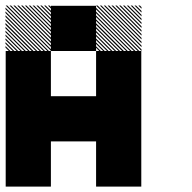

<svg xmlns="http://www.w3.org/2000/svg" viewBox="-21 -688 708 708"><path d="M500.8 -655.8 489.2 -667.5H495L500.8 -661.7ZM500.8 -641.7 475 -667.5H480.8L500.8 -647.5ZM500.8 -627.5 460.8 -667.5H466.7L500.8 -633.3ZM500.8 -613.3 446.7 -667.5H452.5L500.8 -619.2ZM500.8 -599.2 432.5 -667.5H438.3L500.8 -605ZM500.8 -585 418.3 -667.5H424.2L500.8 -590.8ZM500.8 -570.8 404.2 -667.5H410L500.8 -576.7ZM500.8 -556.7 390 -667.5H395.8L500.8 -562.5ZM500.8 -542.5 375.8 -667.5H381.7L500.8 -548.3ZM500.8 -528.3 361.7 -667.5H367.5L500.8 -534.2ZM500.8 -514.2 347.5 -667.5H353.3L500.8 -520ZM500.8 -500 333.3 -667.5H339.2L500.8 -505.8ZM487.5 -499.2 332.5 -654.2V-660L493.3 -499.2ZM473.3 -499.2 332.5 -640V-645.8L479.2 -499.2ZM459.2 -499.2 332.5 -625.8V-631.7L465 -499.2ZM445 -499.2 332.5 -611.7V-617.5L450.8 -499.2ZM430 -499.2 332.5 -596.7V-603.3L436.7 -499.2ZM416.7 -499.2 332.5 -583.3V-589.2L422.5 -499.2ZM402.5 -499.2 332.5 -569.2V-575L408.3 -499.2ZM388.3 -499.2 332.5 -555V-560.8L394.2 -499.2ZM374.2 -499.2 332.5 -540.8V-546.7L380 -499.2ZM360 -499.2 332.5 -526.7V-532.5L365.8 -499.2ZM345.8 -499.2 332.5 -512.5V-518.3L351.7 -499.2ZM167.5 -655.8 155.8 -667.5H161.7L167.5 -661.7ZM167.5 -641.7 141.7 -667.5H147.5L167.5 -647.5ZM167.5 -627.5 127.5 -667.5H133.3L167.5 -633.3ZM167.5 -613.3 113.3 -667.5H119.2L167.5 -619.2ZM167.5 -599.2 99.2 -667.5H105L167.5 -605ZM167.5 -585 85 -667.5H90.8L167.5 -590.8ZM167.5 -570.8 70.8 -667.5H76.7L167.5 -576.7ZM167.5 -556.7 56.7 -667.5H62.5L167.5 -562.5ZM167.5 -542.5 42.5 -667.5H48.3L167.5 -548.3ZM167.5 -528.3 28.3 -667.5H34.2L167.5 -534.2ZM167.5 -514.2 14.2 -667.5H20L167.5 -520ZM167.5 -500 0 -667.5H5.8L167.5 -505.8ZM154.2 -499.2 -0.8 -654.2V-660L160 -499.2ZM140 -499.2 -0.8 -640V-645.8L145.8 -499.2ZM125.8 -499.2 -0.8 -625.8V-631.7L131.7 -499.2ZM111.7 -499.2 -0.8 -611.7V-617.5L117.5 -499.2ZM96.7 -499.2 -0.8 -596.7V-603.3L103.3 -499.2ZM83.3 -499.2 -0.8 -583.3V-589.2L89.2 -499.2ZM69.2 -499.2 -0.8 -569.2V-575L75 -499.2ZM55 -499.2 -0.8 -555V-560.8L60.8 -499.2ZM40.8 -499.2 -0.8 -540.8V-546.7L46.7 -499.2ZM26.7 -499.2 -0.8 -526.7V-532.5L32.5 -499.2ZM12.5 -499.2 -0.8 -512.5V-518.3L18.3 -499.2ZM333.3 -166.7H500V0H333.3ZM0 -166.7H166.7V0H0ZM333.3 -333.3H500V0H333.3ZM166.7 -333.3H500V-166.7H166.7ZM0 -333.3H333.3V-166.7H0ZM0 -333.3H166.7V0H0ZM333.3 -500H500V-166.7H333.3ZM0 -500H166.7V-166.7H0ZM166.7 -666.7H333.3V-500H166.7Z"/></svg>

Font: 0xA000-Pixelated
Style: Pixelated
Weight: 400
Version: Version 0.1